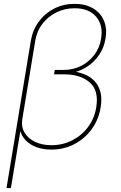

<svg xmlns="http://www.w3.org/2000/svg" viewBox="-20 -755 616 979"><path d="M13.2 204.1 137.2 -546.9Q146.5 -602.5 178 -645Q209.5 -687.5 256.6 -711.4Q303.7 -735.4 359.9 -735.4Q415 -735.4 453.6 -712.9Q492.2 -690.4 509.5 -650.6Q526.9 -610.8 518.1 -558.6Q510.3 -511.2 485.6 -475.3Q460.9 -439.5 426.5 -416.5Q392.1 -393.6 355.5 -385.7L356.4 -390.6Q385.7 -386.2 413.6 -374.8Q441.4 -363.3 461.9 -341.8Q482.4 -320.3 491.7 -287.4Q501 -254.4 493.2 -207.5Q482.9 -144.5 447.3 -95.9Q411.6 -47.4 358.4 -19.8Q305.2 7.8 241.7 7.8Q199.7 7.8 166.5 -4.4Q133.3 -16.6 111.3 -39.3Q89.4 -62 82 -92.8L86.9 -105.5L35.6 204.1ZM242.2 -14.6Q299.3 -14.6 347.9 -39.3Q396.5 -64 429 -107.4Q461.4 -150.9 470.7 -207.5Q484.9 -293 437.7 -334.5Q390.6 -376 305.7 -376H255.4L259.3 -398.4H304.2Q352.5 -398.4 393.3 -418.9Q434.1 -439.5 461.2 -475.6Q488.3 -511.7 495.6 -558.6Q506.8 -627 470 -669.9Q433.1 -712.9 360.4 -712.9Q311 -712.9 268.3 -692.1Q225.6 -671.4 196.8 -634.3Q168 -597.2 159.7 -546.9L93.8 -147.9Q87.4 -108.9 105.2 -78.9Q123 -48.8 158.9 -31.7Q194.8 -14.6 242.2 -14.6Z"/></svg>

Font: Inter 17pt Thin
Style: Italic
Weight: 250
Italic angle: -9.3988°
Version: Version 4.001;git-66647c0bb